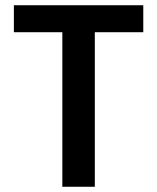

<svg xmlns="http://www.w3.org/2000/svg" viewBox="-20 -713 600 733"><path d="M218 0V-590H33V-693H527V-590H342V0Z"/></svg>

Font: Ubuntu Sans Mono SemiBold
Style: Regular
Weight: 600
Monospace: yes
Designer: Dalton Maag Ltd
Foundry: Dalton Maag Ltd
Version: Version 1.006